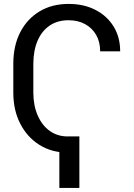

<svg xmlns="http://www.w3.org/2000/svg" viewBox="-20 -757 671 965"><path d="M319.3 -71.3V9.8Q239.7 9.8 178.2 -28.8Q116.7 -67.4 81.8 -135.3Q46.9 -203.1 46.9 -291V-436.5Q46.9 -526.9 81.5 -594.5Q116.2 -662.1 178.7 -699.7Q241.2 -737.3 325.2 -737.3Q401.9 -737.3 460.2 -707Q518.6 -676.8 551.3 -623.3Q584 -569.8 584 -499H483.4Q483.4 -546.4 463.4 -581.3Q443.4 -616.2 407.7 -635.7Q372.1 -655.3 324.2 -655.3Q269.5 -655.3 230 -628.7Q190.4 -602.1 169.2 -553Q147.9 -503.9 147.5 -436.5V-291Q147.9 -226.1 169.7 -176.3Q191.4 -126.5 230.2 -98.9Q269 -71.3 319.3 -71.3ZM378.9 -71.3V187.5H278.3V-71.3Z"/></svg>

Font: GitLab Sans
Style: Regular
Weight: 400
Designer: Rasmus Andersson
Foundry: Modifications by GitLab B.V., manufactured by rsms
Version: Version 4.000;git-c8fb6b7